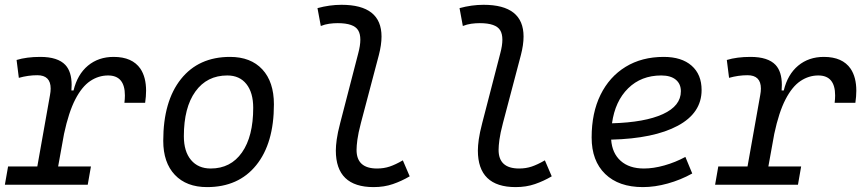

<svg xmlns="http://www.w3.org/2000/svg" viewBox="-23 -762 3559 792"><path d="M-2.9 0 10.3 -75.2H130.9L183.1 -369.1Q186 -384.3 186 -396.5Q186 -451.7 130.9 -451.7Q93.3 -451.7 54.7 -440.9L45.4 -514.6Q86.9 -527.3 143.1 -527.3Q215.3 -527.3 246.6 -494.1Q272.5 -466.3 272.5 -411.6Q272.5 -400.9 271.5 -388.7H280.3Q296.4 -455.1 339.8 -491.2Q383.3 -527.3 445.8 -527.3Q522.5 -527.3 556.2 -478.5Q579.6 -443.4 579.6 -387.7Q579.6 -364.7 575.7 -337.9H490.2Q492.2 -354 492.2 -368.2Q492.2 -450.7 422.9 -450.7Q383.3 -450.7 349.1 -427.7Q314.9 -404.8 287.6 -352.1Q260.3 -299.3 241.2 -210L216.8 -75.2H352.1L338.9 0Z M831.1 9.8Q746.1 9.8 698.2 -40.8Q650.4 -91.3 650.4 -181.2Q650.4 -344.2 723.4 -435.8Q796.4 -527.3 925.8 -527.3Q1011.2 -527.3 1059.1 -475.8Q1106.9 -424.3 1106.9 -331.5Q1106.9 -170.9 1033.9 -80.6Q960.9 9.8 831.1 9.8ZM846.2 -66.9Q928.7 -66.9 975.1 -133.1Q1021.5 -199.2 1021.5 -317.4Q1021.5 -379.9 993.4 -415.3Q965.3 -450.7 914.6 -450.7Q830.6 -450.7 783 -384.5Q735.4 -318.4 735.4 -200.2Q735.4 -137.2 764.9 -102.1Q794.4 -66.9 846.2 -66.9Z M1518.1 9.8Q1362.3 9.8 1362.3 -141.1Q1362.3 -159.7 1366 -186.8Q1369.6 -213.9 1380.4 -254.9L1454.6 -541.5Q1463.4 -574.2 1463.4 -598.1Q1463.4 -622.1 1454.6 -636.7Q1437 -666.5 1370.1 -666.5Q1353 -666.5 1335.2 -664.1Q1317.4 -661.6 1300.3 -654.8L1286.6 -728.5Q1336.9 -742.2 1385.7 -742.2Q1550.8 -742.2 1550.8 -611.3Q1550.8 -577.1 1539.6 -534.2L1465.8 -254.9Q1454.6 -211.9 1451.2 -185.8Q1447.8 -159.7 1447.8 -144.5Q1447.3 -66.9 1532.2 -66.9Q1560.5 -66.9 1584.5 -75Q1608.4 -83 1638.7 -100.6L1667 -34.7Q1633.8 -15.1 1597.7 -2.7Q1561.5 9.8 1518.1 9.8Z M2104 9.8Q1948.2 9.8 1948.2 -141.1Q1948.2 -159.7 1951.9 -186.8Q1955.6 -213.9 1966.3 -254.9L2040.5 -541.5Q2049.3 -574.2 2049.3 -598.1Q2049.3 -622.1 2040.5 -636.7Q2022.9 -666.5 1956.1 -666.5Q1939 -666.5 1921.1 -664.1Q1903.3 -661.6 1886.2 -654.8L1872.6 -728.5Q1922.9 -742.2 1971.7 -742.2Q2136.7 -742.2 2136.7 -611.3Q2136.7 -577.1 2125.5 -534.2L2051.8 -254.9Q2040.5 -211.9 2037.1 -185.8Q2033.7 -159.7 2033.7 -144.5Q2033.2 -66.9 2118.2 -66.9Q2146.5 -66.9 2170.4 -75Q2194.3 -83 2224.6 -100.6L2252.9 -34.7Q2219.7 -15.1 2183.6 -2.7Q2147.5 9.8 2104 9.8Z M2633.3 -66.9Q2672.4 -66.9 2717.5 -79.6Q2762.7 -92.3 2804.2 -114.7L2832.5 -46.4Q2785.2 -20 2731.7 -5.1Q2678.2 9.8 2628.9 9.8Q2529.3 9.8 2473.4 -44.4Q2417.5 -98.6 2417.5 -194.8Q2417.5 -296.4 2454.1 -370.8Q2490.7 -445.3 2557.6 -486.3Q2624.5 -527.3 2714.8 -527.3Q2788.6 -527.3 2829.8 -491.2Q2871.1 -455.1 2871.1 -390.6Q2871.1 -295.9 2772.7 -243.2Q2674.3 -190.4 2498 -186Q2502 -129.9 2537.4 -98.4Q2572.8 -66.9 2633.3 -66.9ZM2501.5 -253.4Q2637.2 -257.3 2711.4 -291.3Q2785.6 -325.2 2785.6 -385.7Q2785.6 -416 2764.6 -433.3Q2743.7 -450.7 2704.6 -450.7Q2622.1 -450.7 2568.1 -397.7Q2514.2 -344.7 2501.5 -253.4Z M2926.8 0 2939.9 -75.2H3060.5L3112.8 -369.1Q3115.7 -384.3 3115.7 -396.5Q3115.7 -451.7 3060.5 -451.7Q3022.9 -451.7 2984.4 -440.9L2975.1 -514.6Q3016.6 -527.3 3072.8 -527.3Q3145 -527.3 3176.3 -494.1Q3202.1 -466.3 3202.1 -411.6Q3202.1 -400.9 3201.2 -388.7H3210Q3226.1 -455.1 3269.5 -491.2Q3313 -527.3 3375.5 -527.3Q3452.1 -527.3 3485.8 -478.5Q3509.3 -443.4 3509.3 -387.7Q3509.3 -364.7 3505.4 -337.9H3419.9Q3421.9 -354 3421.9 -368.2Q3421.9 -450.7 3352.5 -450.7Q3313 -450.7 3278.8 -427.7Q3244.6 -404.8 3217.3 -352.1Q3189.9 -299.3 3170.9 -210L3146.5 -75.2H3281.7L3268.6 0Z"/></svg>

Font: CaskaydiaCove NFP SemiLight
Style: Italic
Weight: 350
Italic angle: -10°
Designer: Aaron Bell
Foundry: Saja Typeworks
Version: Version 2111.001; VTT 6.35;Nerd Fonts 3.1.1